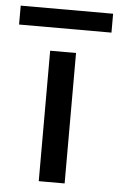

<svg xmlns="http://www.w3.org/2000/svg" viewBox="-110 -703 457 739"><g transform="rotate(5 118.5 -333.5)"><path d="M68 0V-504H168V0ZM-60 -594V-667H297V-594Z"/></g></svg>

Font: AWOL-DM Medium
Style: Regular
Weight: 500
Designer: Colophon Foundry, Jonny Pinhorn, Mikhail Sharanda
Foundry: Colophon Foundry
Version: Version 1.000;Glyphs 3.2.3 (3260)